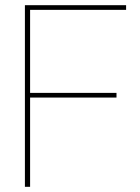

<svg xmlns="http://www.w3.org/2000/svg" viewBox="-20 -720 541 740"><path d="M76 0V-700H466V-682H96V-362H429V-344H96V0Z"/></svg>

Font: DM Sans 18pt Thin
Style: Regular
Weight: 250
Designer: Colophon Foundry, Jonny Pinhorn
Foundry: Colophon Foundry
Version: Version 4.004;gftools[0.9.30]